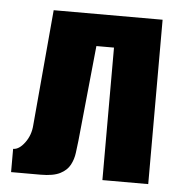

<svg xmlns="http://www.w3.org/2000/svg" viewBox="-42 -536 539 576"><g transform="rotate(5 227.0 -247.5)"><path d="M12 0V-70Q30 -70 47 -93Q64 -116 66 -146L97 -495H425V0H287V-399H234L205 -111Q203 -94 200.5 -74.5Q198 -55 189 -38Q180 -21 159.5 -10.5Q139 0 101 0Z"/></g></svg>

Font: Alumni Sans ExtraBold
Style: Regular
Weight: 800
Designer: Robert E. Leuschke
Foundry: Robert E. Leuschke
Version: Version 1.018